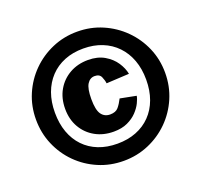

<svg xmlns="http://www.w3.org/2000/svg" viewBox="-127 -880 1098 1038"><g transform="rotate(-20 421.5 -361.5)"><path d="M416 10Q339 10 271.8 -18.8Q204.5 -47.5 153.5 -98.5Q102.5 -149.5 73.8 -217Q45 -284.5 45 -362Q45 -438.5 73.8 -505.8Q102.5 -573 153.5 -624Q204.5 -675 271.8 -704Q339 -733 416 -733Q493 -733 560.2 -704Q627.5 -675 678.8 -624Q730 -573 759 -505.8Q788 -438.5 788 -362Q788 -284.5 759 -217Q730 -149.5 678.8 -98.5Q627.5 -47.5 560.2 -18.8Q493 10 416 10ZM416 -89Q475.5 -89 524 -108Q572.5 -127 607.2 -162.8Q642 -198.5 660.5 -249Q679 -299.5 679 -362Q679 -424 660.5 -474.2Q642 -524.5 607.2 -560.8Q572.5 -597 524 -616.5Q475.5 -636 416 -636Q355.5 -636 307.2 -616.5Q259 -597 224.8 -560.8Q190.5 -524.5 172.2 -474.2Q154 -424 154 -362Q154 -299.5 172.2 -249Q190.5 -198.5 224.8 -162.8Q259 -127 307.2 -108Q355.5 -89 416 -89ZM419 -569Q474 -569 512.8 -546.2Q551.5 -523.5 573.8 -489.8Q596 -456 602 -423L471 -416Q469 -434 460 -454.5Q451 -475 423 -475Q396 -475 380 -449.5Q364 -424 364 -364Q364 -301 382 -276Q400 -251 432 -251Q464.5 -251 480 -269.5Q495.5 -288 509 -315L601 -297Q598.5 -281 587 -257.5Q575.5 -234 553.8 -211Q532 -188 498.8 -172.5Q465.5 -157 419 -157Q359.5 -157 313 -183Q266.5 -209 239.8 -255.2Q213 -301.5 213 -362Q213 -424 240 -470.5Q267 -517 313.5 -543Q360 -569 419 -569Z"/></g></svg>

Font: Public Sans Black
Style: Regular
Weight: 900
Designer: The Public Sans Project Authors: Dan O. Williams and USWDS (Libre Franklin designed by Pablo Impallari and Rodrigo Fuenz
Version: Version 1.007